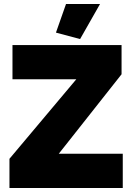

<svg xmlns="http://www.w3.org/2000/svg" viewBox="-20 -934 662 954"><path d="M27 0V-145L359 -540H42V-710H584V-565L272 -170H590V0ZM477 -914 378 -740 258 -772 308 -914Z"/></svg>

Font: Raleway
Style: Heavy
Weight: 900
Designer: Matt McInerney, Pablo Impallari, Rodrigo Fuenzalida
Foundry: Matt McInerney, Pablo Impallari, Rodrigo Fuenzalida
Version: Version 2.001